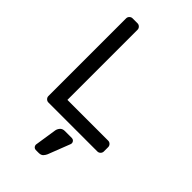

<svg xmlns="http://www.w3.org/2000/svg" viewBox="-281 -789 1129 1129"><g transform="rotate(45 283.0 -225.0)"><path d="M86 0ZM520 -90Q531 -90 539 -82Q547 -74 547 -63V-27Q547 -16 539 -8Q531 0 520 0H113Q102 0 94 -8Q86 -16 86 -27V-673Q86 -684 94 -692Q102 -700 113 -700H154Q165 -700 173 -692Q181 -684 181 -673V-90ZM257 89Q259 75 269.5 62.5Q280 50 300 50H358Q367 50 373.5 56.5Q380 63 380 72Q380 76 379 79L325 218Q321 228 311.5 239Q302 250 282 250H258Q249 250 242.5 243.5Q236 237 236 228V226Z"/></g></svg>

Font: Rubik
Style: Regular
Weight: 400
Designer: Hubert & Fischer
Foundry: Hubert & Fischer
Version: Version 1.002; ttfautohint (v1.6)